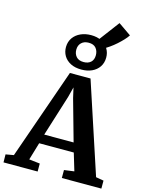

<svg xmlns="http://www.w3.org/2000/svg" viewBox="-180 -1287 1064 1386"><g transform="rotate(15 352.0 -594.0)"><path d="M45.5 -70.1 282.6 -747.5H436.7L659.8 -69.7L717.9 -59.6V0H422.5V-59.6L497.4 -69.7L458.2 -200.1H199.5L160.6 -68.9L241.6 -59.6V0H-13.4L-14.2 -59.6ZM438.2 -269.9 351.7 -578.3 334.5 -653.5 314.9 -577.1 218.6 -269.9ZM355.3 -792.5Q308 -792.5 274.5 -809.6Q241 -826.8 223.5 -856.2Q206.1 -885.6 206.5 -922.1Q207.2 -961.9 227.9 -991Q248.6 -1020 283.2 -1035.5Q317.8 -1051.1 361.1 -1051.1Q406 -1051.1 438.7 -1034.1Q471.5 -1017.1 489.4 -987.7Q507.4 -958.3 507 -921.4Q506.7 -882 487.1 -852.9Q467.5 -823.9 433.5 -808.2Q399.5 -792.5 355.3 -792.5ZM357.1 -849.1Q390.8 -849.1 410.7 -867.3Q430.5 -885.5 430.5 -919.2Q430.5 -951.2 412.6 -972.5Q394.8 -993.7 357.8 -993.7Q323.9 -993.7 303.7 -974.3Q283.4 -954.8 283.4 -922.1Q283.4 -890.9 301.8 -870Q320.3 -849.1 357.1 -849.1ZM467.4 -979.3H466.8L407.3 -1017.1L535.5 -1188L631 -1121.7Q620.3 -1104.9 601.7 -1084.9Q583.2 -1065 560.5 -1044.8Q537.8 -1024.6 513.5 -1007.5Q489.3 -990.4 467.4 -979.3Z"/></g></svg>

Font: Merriweather 7pt Light
Style: Regular
Weight: 300
Designer: Eben Sorkin
Foundry: Eben Sorkin
Version: Version 2.200;gftools[0.9.31]